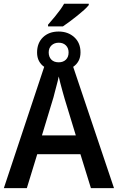

<svg xmlns="http://www.w3.org/2000/svg" viewBox="-20 -979 613 999"><path d="M0 0 210 -631.3Q192.9 -642.6 182.9 -661.4Q172.9 -680.2 172.9 -705.6Q172.9 -755.4 203.9 -785.2Q234.9 -814.9 285.2 -814.9Q334 -814.9 366.5 -785.4Q398.9 -755.9 398.9 -706.5Q398.9 -680.7 388.7 -661.9Q378.4 -643.1 360.8 -631.3L573.2 0H453.1L398.4 -176.8H173.8L119.6 0ZM198.2 -274.4H374.5L316.4 -464.8Q311.5 -481.9 305.4 -503.7Q299.3 -525.4 293.9 -546.4Q288.6 -567.4 285.6 -581.1Q283.7 -570.3 280 -555.9Q276.4 -541.5 272.2 -526.1Q268.1 -510.7 264.4 -496.6Q260.7 -482.4 258.3 -472.7ZM285.6 -654.8Q308.6 -654.8 322.8 -668.5Q336.9 -682.1 336.9 -706.1Q336.9 -729 322.8 -742.9Q308.6 -756.8 285.6 -756.8Q262.7 -756.8 248 -742.9Q233.4 -729 233.4 -706.1Q233.4 -683.1 247.1 -668.9Q260.7 -654.8 285.6 -654.8ZM230 -841.8V-850.6Q251 -874.5 266.6 -893.6Q282.2 -912.6 293.7 -928.7Q305.2 -944.8 313.5 -959.5H441.9V-952.6Q433.6 -941.9 417.5 -927.2Q401.4 -912.6 381.8 -897Q362.3 -881.3 342.8 -866.9Q323.2 -852.5 307.6 -841.8Z"/></svg>

Font: Open Sans SemiCondensed SemiBold
Style: Regular
Weight: 600
Width: 4
Designer: Monotype Design Team
Foundry: Monotype Imaging Inc.
Version: Version 3.000